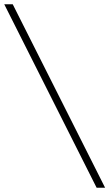

<svg xmlns="http://www.w3.org/2000/svg" viewBox="-87 -831 516 906"><path d="M369 55 -67 -811H-27L409 55Z"/></svg>

Font: Krub ExtraLight
Style: Italic
Weight: 275
Italic angle: -8°
Designer: Ekaluck Peanpanawate
Foundry: Cadson Demak Co.,Ltd.
Version: Version 1.000; ttfautohint (v1.6)